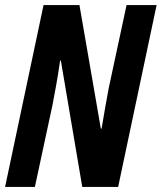

<svg xmlns="http://www.w3.org/2000/svg" viewBox="-22 -734 635 754"><path d="M-2 0H115L184 -321C191 -358 205 -429 214 -496H217L301 0H442L593 -714H475L405 -388C398 -351 387 -290 377 -229H374L290 -714H149Z"/></svg>

Font: Noto Sans ExtraCondensed
Style: Bold Italic
Weight: 700
Width: 2
Italic angle: -12°
Designer: Monotype Design Team
Foundry: Monotype Imaging Inc.
Version: Version 2.013